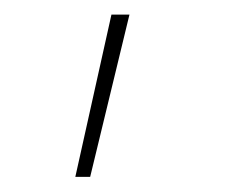

<svg xmlns="http://www.w3.org/2000/svg" viewBox="-20 -94 311 260"><path d="M82 145.5 130.9 -74.2H155.3L102.1 145.5Z"/></svg>

Font: Inter Thin
Style: Regular
Weight: 250
Designer: Rasmus Andersson
Foundry: rsms
Version: Version 4.001;git-66647c0bb